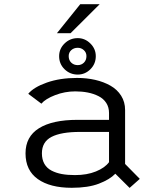

<svg xmlns="http://www.w3.org/2000/svg" viewBox="-20 -883 750 914"><path d="M251 -725 362 -863H454.5L316 -725ZM350 -528Q313.5 -528 287.5 -553.2Q261.5 -578.5 261.5 -615.5Q261.5 -651 287.5 -676.2Q313.5 -701.5 350 -701.5Q384.5 -701.5 410.2 -676Q436 -650.5 436 -615.5Q436 -579 410.5 -553.5Q385 -528 350 -528ZM350 -573Q367.5 -573 379.5 -584.8Q391.5 -596.5 391.5 -616Q391.5 -633 379.2 -644.2Q367 -655.5 350 -655.5Q331.5 -655.5 319.2 -644.2Q307 -633 307 -616Q307 -596.5 319.2 -584.8Q331.5 -573 350 -573ZM597 11.5 529 -56Q502.5 -28.5 451.2 -8.8Q400 11 321.5 11Q218.5 11 160 -30.5Q101.5 -72 101.5 -153Q101.5 -232.5 165.5 -272.5Q229.5 -312.5 349 -312.5H499V-345Q499 -372.5 485.8 -393Q472.5 -413.5 449.2 -425.2Q426 -437 398.2 -442.5Q370.5 -448 338.5 -448Q288.5 -448 242.5 -430.2Q196.5 -412.5 177 -389.5L114.5 -436.5Q140.5 -468 203 -490Q265.5 -512 346.5 -512Q392.5 -512 433 -502.8Q473.5 -493.5 505.8 -475.2Q538 -457 556.8 -427.2Q575.5 -397.5 575.5 -359.5V-102.5L645.5 -31.5ZM337 -49.5Q394 -49.5 436.5 -66.8Q479 -84 499 -111V-255H360.5Q270.5 -255 225 -231.2Q179.5 -207.5 179.5 -153Q179.5 -124 191.2 -103.2Q203 -82.5 225 -71Q247 -59.5 274.2 -54.5Q301.5 -49.5 337 -49.5Z"/></svg>

Font: League Mono Light
Style: Regular
Weight: 300
Width: 6
Designer: Tyler Finck
Foundry: The League of Moveable Type / Tyler Finck
Version: Version 2.210